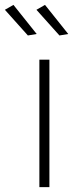

<svg xmlns="http://www.w3.org/2000/svg" viewBox="-57 -765 327 785"><path d="M104 -521H145V0H104ZM-2 -745 93 -626 57 -620 -37 -725ZM127 -745 222 -626 186 -620 92 -725Z"/></svg>

Font: Gontserrat ExtraLight
Style: Regular
Weight: 275
Designer: Julieta Ulanovsky
Foundry: Julieta Ulanovsky
Version: Version 6.001